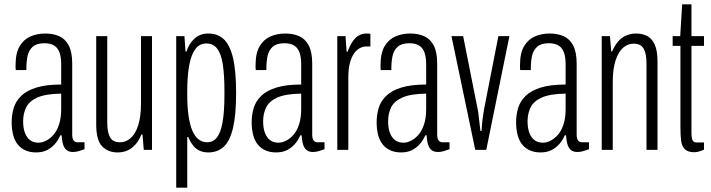

<svg xmlns="http://www.w3.org/2000/svg" viewBox="-20 -693 3290 888"><path d="M147 12Q120 12 99 3Q78 -6 63.5 -23Q49 -40 41.5 -66.5Q34 -93 34 -128Q34 -163 43.5 -194Q53 -225 78 -249.5Q103 -274 148 -288Q193 -302 263 -302V-395Q263 -428 255.5 -449.5Q248 -471 231 -482Q214 -493 185 -493Q149 -493 131 -476.5Q113 -460 107.5 -434Q102 -408 102 -376V-369H53Q52 -374 52 -379Q52 -384 52 -391Q52 -449 71.5 -480.5Q91 -512 122 -525Q153 -538 189 -538Q226 -538 254 -525.5Q282 -513 298 -482.5Q314 -452 314 -399V-71Q314 -52 320.5 -43.5Q327 -35 337 -35H371V-3Q360 1 346 5.5Q332 10 318 10Q297 10 286 -0.5Q275 -11 270.5 -29Q266 -47 265 -67H259Q249 -44 233.5 -26.5Q218 -9 197 1.5Q176 12 147 12ZM159 -33Q174 -33 192.5 -42Q211 -51 227 -69Q243 -87 253 -117Q263 -147 263 -188V-260Q191 -259 153 -242Q115 -225 101 -196.5Q87 -168 87 -132Q87 -100 95.5 -78Q104 -56 119.5 -44.5Q135 -33 159 -33Z M524 12Q480 12 452.5 -16Q425 -44 425 -118V-526H476V-128Q476 -108 478.5 -91Q481 -74 487.5 -61Q494 -48 505.5 -41.5Q517 -35 536 -35Q562 -35 584 -54Q606 -73 619 -113Q632 -153 632 -213V-526H683V0H645L639 -71H634Q622 -41 604.5 -22.5Q587 -4 567 4Q547 12 524 12Z M795 175V-526H833L838 -455H843Q852 -488 878 -513Q904 -538 944 -538Q985 -538 1013.5 -513Q1042 -488 1057 -428Q1072 -368 1072 -263Q1072 -163 1058 -102.5Q1044 -42 1015.5 -15Q987 12 943 12Q922 12 904.5 4.5Q887 -3 874 -19Q861 -35 851 -59H846V175ZM938 -35Q966 -35 983.5 -57.5Q1001 -80 1009.5 -128.5Q1018 -177 1018 -255V-271Q1018 -346 1010.5 -395Q1003 -444 984.5 -468Q966 -492 935 -492Q903 -492 883.5 -466Q864 -440 855 -390.5Q846 -341 846 -271V-255Q846 -199 852 -157.5Q858 -116 869.5 -89Q881 -62 898.5 -48.5Q916 -35 938 -35Z M1257 12Q1230 12 1209 3Q1188 -6 1173.5 -23Q1159 -40 1151.5 -66.5Q1144 -93 1144 -128Q1144 -163 1153.5 -194Q1163 -225 1188 -249.5Q1213 -274 1258 -288Q1303 -302 1373 -302V-395Q1373 -428 1365.5 -449.5Q1358 -471 1341 -482Q1324 -493 1295 -493Q1259 -493 1241 -476.5Q1223 -460 1217.5 -434Q1212 -408 1212 -376V-369H1163Q1162 -374 1162 -379Q1162 -384 1162 -391Q1162 -449 1181.5 -480.5Q1201 -512 1232 -525Q1263 -538 1299 -538Q1336 -538 1364 -525.5Q1392 -513 1408 -482.5Q1424 -452 1424 -399V-71Q1424 -52 1430.5 -43.5Q1437 -35 1447 -35H1481V-3Q1470 1 1456 5.5Q1442 10 1428 10Q1407 10 1396 -0.5Q1385 -11 1380.5 -29Q1376 -47 1375 -67H1369Q1359 -44 1343.5 -26.5Q1328 -9 1307 1.5Q1286 12 1257 12ZM1269 -33Q1284 -33 1302.5 -42Q1321 -51 1337 -69Q1353 -87 1363 -117Q1373 -147 1373 -188V-260Q1301 -259 1263 -242Q1225 -225 1211 -196.5Q1197 -168 1197 -132Q1197 -100 1205.5 -78Q1214 -56 1229.5 -44.5Q1245 -33 1269 -33Z M1540 0V-526H1578L1583 -454H1588Q1599 -485 1612.5 -503.5Q1626 -522 1641.5 -530Q1657 -538 1674 -538Q1680 -538 1684 -538Q1688 -538 1693 -536V-478H1672Q1659 -478 1644.5 -470.5Q1630 -463 1618 -446.5Q1606 -430 1598.5 -402.5Q1591 -375 1591 -334V0Z M1835 12Q1808 12 1787 3Q1766 -6 1751.5 -23Q1737 -40 1729.5 -66.5Q1722 -93 1722 -128Q1722 -163 1731.5 -194Q1741 -225 1766 -249.5Q1791 -274 1836 -288Q1881 -302 1951 -302V-395Q1951 -428 1943.5 -449.5Q1936 -471 1919 -482Q1902 -493 1873 -493Q1837 -493 1819 -476.5Q1801 -460 1795.5 -434Q1790 -408 1790 -376V-369H1741Q1740 -374 1740 -379Q1740 -384 1740 -391Q1740 -449 1759.5 -480.5Q1779 -512 1810 -525Q1841 -538 1877 -538Q1914 -538 1942 -525.5Q1970 -513 1986 -482.5Q2002 -452 2002 -399V-71Q2002 -52 2008.5 -43.5Q2015 -35 2025 -35H2059V-3Q2048 1 2034 5.5Q2020 10 2006 10Q1985 10 1974 -0.5Q1963 -11 1958.5 -29Q1954 -47 1953 -67H1947Q1937 -44 1921.5 -26.5Q1906 -9 1885 1.5Q1864 12 1835 12ZM1847 -33Q1862 -33 1880.5 -42Q1899 -51 1915 -69Q1931 -87 1941 -117Q1951 -147 1951 -188V-260Q1879 -259 1841 -242Q1803 -225 1789 -196.5Q1775 -168 1775 -132Q1775 -100 1783.5 -78Q1792 -56 1807.5 -44.5Q1823 -33 1847 -33Z M2178 0 2068 -526H2122L2189 -189Q2191 -181 2193 -163.5Q2195 -146 2197.5 -125.5Q2200 -105 2202 -87H2207Q2208 -100 2209.5 -119Q2211 -138 2214 -157Q2217 -176 2219 -189L2285 -526H2336L2229 0Z M2480 12Q2453 12 2432 3Q2411 -6 2396.5 -23Q2382 -40 2374.5 -66.5Q2367 -93 2367 -128Q2367 -163 2376.5 -194Q2386 -225 2411 -249.5Q2436 -274 2481 -288Q2526 -302 2596 -302V-395Q2596 -428 2588.5 -449.5Q2581 -471 2564 -482Q2547 -493 2518 -493Q2482 -493 2464 -476.5Q2446 -460 2440.5 -434Q2435 -408 2435 -376V-369H2386Q2385 -374 2385 -379Q2385 -384 2385 -391Q2385 -449 2404.5 -480.5Q2424 -512 2455 -525Q2486 -538 2522 -538Q2559 -538 2587 -525.5Q2615 -513 2631 -482.5Q2647 -452 2647 -399V-71Q2647 -52 2653.5 -43.5Q2660 -35 2670 -35H2704V-3Q2693 1 2679 5.5Q2665 10 2651 10Q2630 10 2619 -0.5Q2608 -11 2603.5 -29Q2599 -47 2598 -67H2592Q2582 -44 2566.5 -26.5Q2551 -9 2530 1.5Q2509 12 2480 12ZM2492 -33Q2507 -33 2525.5 -42Q2544 -51 2560 -69Q2576 -87 2586 -117Q2596 -147 2596 -188V-260Q2524 -259 2486 -242Q2448 -225 2434 -196.5Q2420 -168 2420 -132Q2420 -100 2428.5 -78Q2437 -56 2452.5 -44.5Q2468 -33 2492 -33Z M2763 0V-526H2801L2807 -455H2811Q2824 -485 2841 -503.5Q2858 -522 2879 -530Q2900 -538 2921 -538Q2952 -538 2974 -526Q2996 -514 3008.5 -486Q3021 -458 3021 -408V0H2970V-398Q2970 -418 2967.5 -435Q2965 -452 2958.5 -465Q2952 -478 2940.5 -484.5Q2929 -491 2910 -491Q2883 -491 2861.5 -472Q2840 -453 2827 -413.5Q2814 -374 2814 -313V0Z M3191 11Q3161 11 3147 -3.5Q3133 -18 3130 -44Q3127 -70 3127 -103V-481H3091V-526H3126L3135 -673H3178V-526H3236V-481H3178V-80Q3178 -55 3183 -44.5Q3188 -34 3202 -34H3236V-1Q3230 2 3221.5 5Q3213 8 3205.5 9.5Q3198 11 3191 11Z"/></svg>

Font: Archivo ExtraCondensed ExtraLight
Style: Regular
Weight: 250
Width: 2
Designer: Hector Gatti
Foundry: Omnibus-Type
Version: Version 2.001